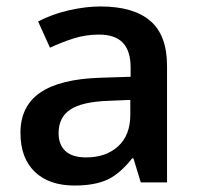

<svg xmlns="http://www.w3.org/2000/svg" viewBox="-20 -570 620 600"><path d="M419.9 0 397 -75.2H393.1Q354 -25.9 314.5 -8.1Q274.9 9.8 212.9 9.8Q133.3 9.8 88.6 -33.2Q43.9 -76.2 43.9 -154.8Q43.9 -238.3 106 -280.8Q168 -323.2 294.9 -327.1L388.2 -330.1V-358.9Q388.2 -410.6 364 -436.3Q339.8 -461.9 289.1 -461.9Q247.6 -461.9 209.5 -449.7Q171.4 -437.5 136.2 -420.9L99.1 -502.9Q143.1 -525.9 195.3 -537.8Q247.6 -549.8 293.9 -549.8Q397 -549.8 449.5 -504.9Q502 -460 502 -363.8V0ZM249 -78.1Q311.5 -78.1 349.4 -113Q387.2 -147.9 387.2 -210.9V-257.8L317.9 -254.9Q236.8 -252 200 -227.8Q163.1 -203.6 163.1 -153.8Q163.1 -117.7 184.6 -97.9Q206.1 -78.1 249 -78.1Z"/></svg>

Font: f2_52653          
Style: Regular
Weight: 600
Foundry: Ascender Corporation
Version: Version 1.10